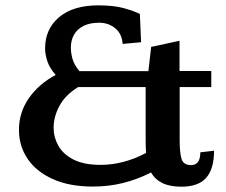

<svg xmlns="http://www.w3.org/2000/svg" viewBox="-20 -685 844 717"><path d="M656.7 12.2Q614.7 12.2 586.9 -1.2Q559.1 -14.6 543.9 -41Q492.7 -14.6 439 -1.5Q385.3 11.7 327.1 11.7Q239.7 11.7 178 -15.9Q116.2 -43.5 83.5 -91.3Q50.8 -139.2 50.8 -200.2Q50.8 -264.2 86.9 -317.1Q123 -370.1 188 -405.3Q166 -429.7 157.2 -455.3Q148.4 -481 148.4 -503.9Q148.4 -576.7 200.7 -620.8Q252.9 -665 347.7 -665Q406.7 -665 445.8 -653.6Q484.9 -642.1 502.4 -632.8L506.8 -527.3L438 -521Q435.5 -558.6 410.4 -579.3Q385.3 -600.1 350.1 -600.1Q315.9 -600.1 292.2 -588.4Q268.6 -576.7 256.6 -555.7Q244.6 -534.7 244.6 -507.3Q244.6 -488.8 250.2 -466.8Q255.9 -444.8 276.4 -419.4H534.2L544.4 -509.8L650.4 -532.7V-419.9H769V-359.9H650.9V-161.1Q650.9 -116.2 657.7 -92.3Q664.6 -68.4 693.8 -68.4Q710 -68.4 719 -79.8Q728 -91.3 728 -116.2L779.3 -122.1Q779.3 -54.2 750 -21Q720.7 12.2 656.7 12.2ZM356 -69.3Q397.5 -69.3 440.2 -80.3Q482.9 -91.3 525.4 -113.8Q524.9 -121.1 524.4 -134.5Q523.9 -147.9 523.9 -156.7V-359.9H272Q224.6 -331.1 202.4 -290.3Q180.2 -249.5 180.2 -207.5Q180.2 -172.4 198 -140.6Q215.8 -108.9 254.6 -89.1Q293.5 -69.3 356 -69.3Z"/></svg>

Font: Kameron SemiBold
Style: Regular
Weight: 600
Designer: Vernon Adams
Foundry: Vernon Adams
Version: Version 1.100